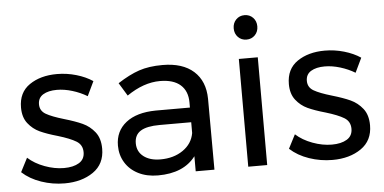

<svg xmlns="http://www.w3.org/2000/svg" viewBox="-51 -838 1876 939"><g transform="rotate(-5 887.5 -368.0)"><path d="M232 -456Q190 -456 164.5 -440.5Q139 -425 139 -393Q139 -361 167.5 -344.5Q196 -328 254 -311Q309 -295 344 -279Q379 -263 403.5 -232Q428 -201 428 -150Q428 -75 371.5 -36Q315 3 231 3Q172 3 116.5 -16Q61 -35 23 -70L58 -138Q91 -108 139.5 -90Q188 -72 234 -72Q280 -72 308 -89Q336 -106 336 -141Q336 -177 306.5 -195Q277 -213 217 -231Q164 -246 130.5 -261.5Q97 -277 73.5 -307Q50 -337 50 -385Q50 -459 104 -496Q158 -533 239 -533Q287 -533 333.5 -519.5Q380 -506 414 -483L380 -412Q347 -432 307.5 -444Q268 -456 232 -456Z M874 0V-74Q815 4 689 4Q634 4 592.5 -17Q551 -38 528.5 -75Q506 -112 506 -158Q506 -229 558.5 -270.5Q611 -312 705 -313H873V-338Q873 -394 838.5 -424.5Q804 -455 738 -455Q658 -455 575 -398L536 -462Q593 -499 641.5 -515.5Q690 -532 757 -532Q856 -532 910 -483.5Q964 -435 965 -348L966 0ZM873 -188V-241H718Q655 -241 624.5 -222Q594 -203 594 -162Q594 -121 625 -97Q656 -73 708 -73Q773 -73 818.5 -104.5Q864 -136 873 -188Z M1132 -529H1225V0H1132ZM1236 -680Q1236 -654 1219.5 -637Q1203 -620 1178 -620Q1153 -620 1136.5 -637Q1120 -654 1120 -680Q1120 -706 1136.5 -723Q1153 -740 1178 -740Q1203 -740 1219.5 -723Q1236 -706 1236 -680Z M1547 -456Q1505 -456 1479.5 -440.5Q1454 -425 1454 -393Q1454 -361 1482.5 -344.5Q1511 -328 1569 -311Q1624 -295 1659 -279Q1694 -263 1718.5 -232Q1743 -201 1743 -150Q1743 -75 1686.5 -36Q1630 3 1546 3Q1487 3 1431.5 -16Q1376 -35 1338 -70L1373 -138Q1406 -108 1454.5 -90Q1503 -72 1549 -72Q1595 -72 1623 -89Q1651 -106 1651 -141Q1651 -177 1621.5 -195Q1592 -213 1532 -231Q1479 -246 1445.5 -261.5Q1412 -277 1388.5 -307Q1365 -337 1365 -385Q1365 -459 1419 -496Q1473 -533 1554 -533Q1602 -533 1648.5 -519.5Q1695 -506 1729 -483L1695 -412Q1662 -432 1622.5 -444Q1583 -456 1547 -456Z"/></g></svg>

Font: Montserrat
Style: Regular
Weight: 400
Designer: Julieta Ulanovsky
Foundry: Julieta Ulanovsky
Version: Version 6.001